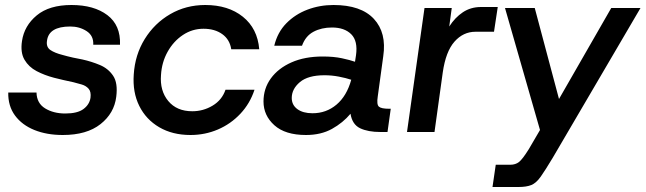

<svg xmlns="http://www.w3.org/2000/svg" viewBox="-20 -528 2582 768"><path d="M231 12Q167 12 117.5 -8Q68 -28 40 -66Q12 -104 13 -158H126Q127 -115 160.5 -94.5Q194 -74 241 -74Q290 -74 314 -92Q338 -110 342 -137Q345 -161 334.5 -173Q324 -185 307 -190Q290 -195 274 -199Q255 -203 233 -208Q211 -213 196 -217Q158 -227 126.5 -243.5Q95 -260 78 -289Q61 -318 68 -364Q77 -425 127 -466.5Q177 -508 266 -508Q356 -508 409.5 -467.5Q463 -427 460 -349H353Q355 -385 326.5 -403.5Q298 -422 261 -422Q175 -422 168 -365Q164 -340 181.5 -328Q199 -316 231 -308Q248 -303 272.5 -297.5Q297 -292 310 -290Q346 -282 379.5 -268Q413 -254 432.5 -225Q452 -196 445 -141Q437 -75 382 -31.5Q327 12 231 12Z M742 12Q670 12 617 -19Q564 -50 537 -104.5Q510 -159 515 -230Q520 -309 559 -372Q598 -435 661 -471.5Q724 -508 801 -508Q893 -508 951.5 -461Q1010 -414 1017 -331H905Q899 -370 869 -391.5Q839 -413 794 -413Q749 -413 711.5 -388Q674 -363 650.5 -321Q627 -279 624 -228Q619 -165 653 -124Q687 -83 749 -83Q793 -83 830.5 -105.5Q868 -128 882 -169H998Q980 -114 941.5 -73Q903 -32 851.5 -10Q800 12 742 12Z M1204 12Q1121 12 1077.5 -27Q1034 -66 1034 -122Q1034 -174 1063.5 -214.5Q1093 -255 1146 -278.5Q1199 -302 1271 -302Q1315 -302 1347.5 -295Q1380 -288 1400 -281L1404 -307Q1412 -364 1385 -391Q1358 -418 1308 -418Q1266 -418 1234 -401Q1202 -384 1188 -345H1077Q1090 -399 1125.5 -435Q1161 -471 1210 -489.5Q1259 -508 1314 -508Q1424 -508 1475.5 -452.5Q1527 -397 1513 -303L1491 -142Q1486 -110 1495.5 -101.5Q1505 -93 1536 -93H1543L1530 0H1502Q1452 0 1420.5 -15Q1389 -30 1382 -73Q1352 -37 1308 -12.5Q1264 12 1204 12ZM1147 -136Q1147 -108 1169.5 -91.5Q1192 -75 1230 -75Q1285 -75 1326 -109.5Q1367 -144 1385 -209Q1364 -216 1335.5 -221.5Q1307 -227 1278 -227Q1212 -227 1179.5 -199.5Q1147 -172 1147 -136Z M1608 0 1678 -496H1787L1777 -422Q1800 -458 1831.5 -479Q1863 -500 1904 -500H1971L1956 -401H1882Q1833 -401 1798 -361.5Q1763 -322 1751 -238L1718 0Z M1950 220 1963 131H2021Q2042 131 2056 120Q2070 109 2095 69L2140 -8L2000 -496H2119L2216 -132L2425 -496H2542L2191 103Q2161 153 2143 178.5Q2125 204 2105.5 212Q2086 220 2054 220Z"/></svg>

Font: Host Grotesk Medium
Style: Italic
Weight: 500
Italic angle: -8°
Designer: Doğukan Karapınar based on Poppins by Indian Type Foundry, Jonny Pinhorn
Foundry: Element Type
Version: Version 1.001; ttfautohint (v1.8.4.7-5d5b)